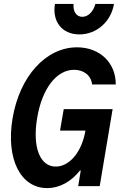

<svg xmlns="http://www.w3.org/2000/svg" viewBox="-20 -952 640 982"><path d="M287 -284H417C399 -176 336 -100 265 -100C184 -100 145 -200 170 -348C195 -499 269 -595 359 -595C409 -595 446 -566 451 -520H572C573 -631 490 -710 374 -710C215 -710 80 -562 44 -345C10 -139 85 10 221 10C286 10 345 -24 389 -80H393L380 0H490L556 -394H306ZM356 -932H261C246 -841 298 -776 386 -776C474 -776 548 -841 563 -932H468C457 -892 431 -866 401 -866C371 -866 353 -892 356 -932Z"/></svg>

Font: CommitMono
Style: Bold Italic
Weight: 700
Monospace: yes
Designer: Eigil Nikolajsen
Foundry: Eigil Nikolajsen
Version: Version 1.143